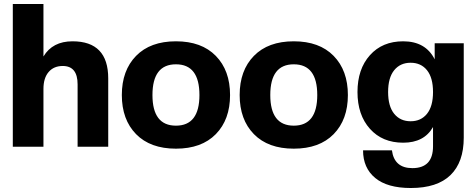

<svg xmlns="http://www.w3.org/2000/svg" viewBox="-20 -732 2377 958"><path d="M520 0H367.2V-311Q367.2 -402.8 293 -402.8Q248.5 -402.8 222.7 -372.8Q196.8 -342.8 196.8 -288.1V0H43.9V-711.9H196.8V-450.2Q242.2 -525.9 341.8 -525.9Q520 -525.9 520 -340.8Z M1056.9 -62.7Q985.8 9.8 857.9 9.8Q730 9.8 658.9 -62.7Q587.9 -135.3 587.9 -257.8Q587.9 -380.4 658.9 -453.1Q730 -525.9 857.9 -525.9Q985.8 -525.9 1056.9 -453.1Q1127.9 -380.4 1127.9 -257.8Q1127.9 -135.3 1056.9 -62.7ZM975.1 -257.8Q975.1 -411.1 857.9 -411.1Q740.7 -411.1 740.7 -257.8Q740.7 -105 857.9 -105Q975.1 -105 975.1 -257.8Z M1644.8 -62.7Q1573.7 9.8 1445.8 9.8Q1317.9 9.8 1246.8 -62.7Q1175.8 -135.3 1175.8 -257.8Q1175.8 -380.4 1246.8 -453.1Q1317.9 -525.9 1445.8 -525.9Q1573.7 -525.9 1644.8 -453.1Q1715.8 -380.4 1715.8 -257.8Q1715.8 -135.3 1644.8 -62.7ZM1563 -257.8Q1563 -411.1 1445.8 -411.1Q1328.6 -411.1 1328.6 -257.8Q1328.6 -105 1445.8 -105Q1563 -105 1563 -257.8Z M1991.7 -20Q1887.7 -20 1825.7 -89.4Q1763.7 -158.7 1763.7 -272.9Q1763.7 -387.2 1825.7 -456.5Q1887.7 -525.9 1991.7 -525.9Q2103.5 -525.9 2148.9 -436V-516.1H2293.9V-44.9Q2293.9 77.1 2227.8 141.6Q2161.6 206.1 2029.8 206.1Q1912.6 206.1 1852.1 156Q1791.5 106 1791.5 18.1H1935.5Q1947.3 106.9 2037.6 106.9Q2140.6 106.9 2140.6 -2V-98.1Q2096.2 -20 1991.7 -20ZM1946.8 -164.3Q1977.1 -127 2028.8 -127Q2080.6 -127 2110.6 -164.3Q2140.6 -201.7 2140.6 -272.9Q2140.6 -344.2 2110.6 -381.6Q2080.6 -418.9 2028.8 -418.9Q1977.1 -418.9 1946.8 -381.6Q1916.5 -344.2 1916.5 -272.9Q1916.5 -201.7 1946.8 -164.3Z"/></svg>

Font: Creato Display ExtraBold
Style: Regular
Weight: 800
Version: Version 1.000